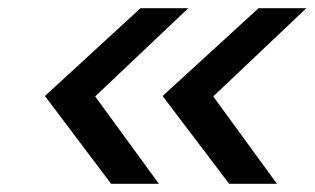

<svg xmlns="http://www.w3.org/2000/svg" viewBox="-20 -548 770 470"><path d="M369 -98H252L90 -313L324 -528H441L213 -312ZM658 -98H541L378 -313L613 -528H730L502 -312Z"/></svg>

Font: Be Vietnam SemiBold
Style: Italic
Weight: 600
Italic angle: -9.556°
Designer: Gabriel Lam
Foundry: TypeRant
Version: Version 3.000